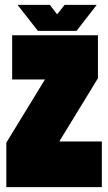

<svg xmlns="http://www.w3.org/2000/svg" viewBox="-20 -770 445 790"><path d="M185 -750H52L136 -643H295L378 -750H246L215 -711ZM399 0V-188H224L383 -448V-625H30V-443H165L6 -183V0Z"/></svg>

Font: Blinker Headline
Style: Regular
Weight: 900
Width: 4
Designer: Juergen Huber
Foundry: supertype
Version: Version 1.015;PS 1.15;hotconv 1.0.88;makeotf.lib2.5.647800